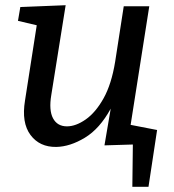

<svg xmlns="http://www.w3.org/2000/svg" viewBox="-20 -554 668 737"><path d="M196 10Q132 11 97 -36Q62 -83 76 -168L121 -457L49 -474L58 -527L232 -534L177 -190Q167 -131 183.5 -100Q200 -69 237 -69Q271 -69 309 -95.5Q347 -122 377.5 -176.5Q408 -231 422 -317L455 -530H553L481 -72L555 -54L547 -1L381 4L405 -137Q363 -60 306 -25.5Q249 9 196 10ZM488 163 490 -2H434L418 -87L583 -55L550 163Z"/></svg>

Font: Bitter Medium
Style: Italic
Weight: 500
Italic angle: -9°
Designer: Sol Matas, and Bitter project Authors
Foundry: Sol Matas
Version: Version 2.001